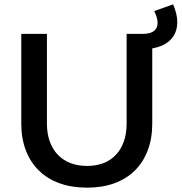

<svg xmlns="http://www.w3.org/2000/svg" viewBox="-20 -856 836 884"><path d="M196 -287Q196 -241.5 209 -205.2Q222 -169 246 -143.8Q270 -118.5 304.2 -105.2Q338.5 -92 381 -92Q423 -92 456.8 -105.2Q490.5 -118.5 514 -143.5Q537.5 -168.5 550.2 -204.8Q563 -241 563 -287V-700H681V-287Q681 -218.5 660.2 -163.8Q639.5 -109 600.8 -70.8Q562 -32.5 506.5 -12.2Q451 8 381 8Q310.5 8 254.2 -12.2Q198 -32.5 159 -70.8Q120 -109 99 -163.8Q78 -218.5 78 -287V-700H196ZM777 -836Q796.5 -790.5 796.2 -752.8Q796 -715 777.5 -687.8Q759 -660.5 723.5 -645.2Q688 -630 637 -630V-700Q663.5 -700 679.5 -707.8Q695.5 -715.5 701.5 -729.5Q707.5 -743.5 704.5 -762.8Q701.5 -782 690 -805Z"/></svg>

Font: Argentum Sans
Style: Regular
Weight: 400
Designer: Julieta Ulanovsky, Owen Earl, Chris M. Simpson, Rasmus Andersson, Cristiano Sobral
Foundry: The Argentum Sans Project Authors
Version: Version 3.135; ttfautohint (v1.8.4.7-5d5b-dirty)